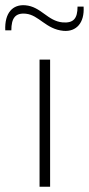

<svg xmlns="http://www.w3.org/2000/svg" viewBox="-56 -708 338 728"><path d="M40 -688C-8 -692 -39 -659 -36 -593H-13C-13 -639 2 -660 42 -656C92 -651 118 -597 185 -591C233 -587 265 -621 261 -683H238C238 -638 223 -620 182 -623C124 -628 100 -683 40 -688ZM134 -482H94V0H134Z"/></svg>

Font: Exo 2 Extra Light
Style: Regular
Weight: 250
Designer: Natanael Gama
Version: Version 1.001;PS 001.001;hotconv 1.0.88;makeotf.lib2.5.64775